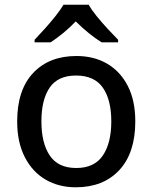

<svg xmlns="http://www.w3.org/2000/svg" viewBox="-20 -786 648 816"><path d="M555 -270Q555 -136 487 -63Q419 10 302 10Q230 10 174 -22.5Q118 -55 85.5 -118Q53 -181 53 -270Q53 -404 121 -476Q189 -548 305 -548Q379 -548 435 -515.5Q491 -483 523 -421Q555 -359 555 -270ZM156 -270Q156 -178 191.5 -125Q227 -72 304 -72Q381 -72 417 -125Q453 -178 453 -270Q453 -362 417 -413.5Q381 -465 303 -465Q226 -465 191 -413.5Q156 -362 156 -270ZM357 -766Q369 -744 391.5 -716.5Q414 -689 438.5 -662.5Q463 -636 482 -617V-606H412Q386 -622 357.5 -645Q329 -668 302 -695Q276 -668 248.5 -645.5Q221 -623 195 -606H127V-617Q146 -637 169.5 -663Q193 -689 215 -716.5Q237 -744 250 -766Z"/></svg>

Font: Noto Sans New Tai Lue Medium
Style: Regular
Weight: 500
Version: Version 2.003